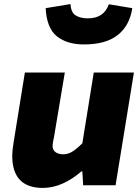

<svg xmlns="http://www.w3.org/2000/svg" viewBox="-20 -909 689 942"><path d="M40 -145Q40 -170 47 -212L102 -553H298L245 -237Q245 -237 241 -217Q238 -202 238 -192Q238 -173 252.5 -162.5Q267 -152 290 -152Q314 -152 335.5 -165.5Q357 -179 384 -206L440 -553H637L547 0H388L384 -68H379Q337 -31 288.5 -9Q240 13 190 13Q40 13 40 -145ZM204 -869 326 -889Q328 -848 351 -833.5Q374 -819 411 -819Q490 -819 514 -888L629 -869Q616 -783 557.5 -737Q499 -691 392 -691Q309 -691 259 -731Q209 -771 204 -869Z"/></svg>

Font: Nebula Sans Black
Style: Regular
Weight: 900
Italic angle: -9°
Designer: Paul D. Hunt for Adobe (as Source Sans)
Foundry: Nebula Entertainment & Broadcasting LLC
Version: Version 1.010